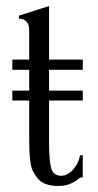

<svg xmlns="http://www.w3.org/2000/svg" viewBox="-20 -618 325 638"><path d="M255 -386H143V-317H255V-284H143V-145Q143 -85 150 -59.5Q157 -34 183 -34Q204 -34 222.5 -54Q241 -74 246 -102H255V-29Q246 -29 240 -23Q212 0 174 0Q151 0 133.5 -6Q116 -12 105.5 -25Q95 -38 89 -50Q83 -62 80.5 -84.5Q78 -107 77.5 -120Q77 -133 77 -159V-284H21V-317H77V-386H21V-420H77V-509Q77 -524 75.5 -532Q74 -540 66 -548Q58 -556 43 -556V-566L143 -598V-420H255Z"/></svg>

Font: Forum
Style: Regular
Weight: 400
Designer: Denis Masharov
Foundry: Denis Masharov
Version: Version 1.000